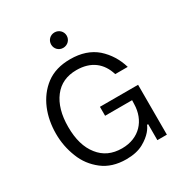

<svg xmlns="http://www.w3.org/2000/svg" viewBox="-209 -1055 1133 1207"><g transform="rotate(-30 358.0 -451.5)"><path d="M363 -798C395 -798 420 -823 420 -854C420 -885 395 -910 363 -910C331 -910 307 -885 307 -854C307 -823 331 -798 363 -798ZM357 7C407 7 448 -2 481 -20C545 -55 569 -96 577 -116H585V0H654V-362H377V-297H573L572 -269C570 -153 494 -66 368 -66C297 -66 242 -91 202 -142C161 -193 141 -263 141 -352C141 -440 161 -509 200 -560C239 -611 294 -636 364 -636C469 -636 536 -583 563 -492H654C635 -556 602 -609 554 -652C505 -694 442 -715 364 -715C294 -715 236 -698 189 -663C96 -593 53 -476 53 -353C53 -292 64 -235 86 -180C107 -125 141 -81 186 -46C231 -11 288 7 357 7Z"/></g></svg>

Font: Be Vietnam
Style: Regular
Weight: 400
Designer: Gabriel Lam
Foundry: TypeRant
Version: Version 4.000